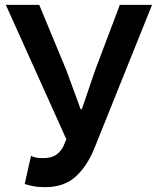

<svg xmlns="http://www.w3.org/2000/svg" viewBox="-20 -759 648 793"><path d="M167 14Q138 14 118 10Q98 6 82 1L108 -115Q117 -111 128 -108.5Q139 -106 159 -106Q189 -106 208.5 -117.5Q228 -129 241 -153L254 -184L4 -739H142L254 -469L313 -308H318L373 -469L475 -739H608L372 -152Q342 -75 293.5 -30.5Q245 14 167 14Z"/></svg>

Font: Noto Sans SC SemiBold
Style: Regular
Weight: 600
Designer: Ryoko NISHIZUKA 西塚涼子 (kana, bopomofo & ideographs); Paul D. Hunt (Latin, Greek & Cyrillic); Sandoll Communications 산돌커뮤니
Foundry: Adobe
Version: Version 2.004-H2;hotconv 1.0.118;makeotfexe 2.5.65603